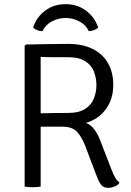

<svg xmlns="http://www.w3.org/2000/svg" viewBox="-20 -897 632 923"><path d="M524.5 -488Q524.5 -443 508.5 -406.2Q492.5 -369.5 463 -343.8Q433.5 -318 393 -306Q416 -298.5 433 -275.5Q450 -252.5 460.5 -225.5L512.5 -90.5Q525 -57.5 533.8 -43Q542.5 -28.5 554.5 -19Q546.5 -6 530.5 0Q514.5 6 501.5 6Q478.5 6 467.5 -7Q456.5 -20 447 -44.5L389.5 -196.5Q374.5 -235.5 352 -261.8Q329.5 -288 279 -288H143.5V-351Q167 -352 195.5 -352.8Q224 -353.5 253 -353.8Q282 -354 306 -354Q361 -354 391 -374.5Q421 -395 432.2 -425.8Q443.5 -456.5 443.5 -488Q443.5 -520.5 432.2 -551.2Q421 -582 391 -602Q361 -622 306 -622Q289.5 -622 265.8 -622Q242 -622 217.8 -622.2Q193.5 -622.5 175.5 -623V0Q167 1.5 157 2.2Q147 3 136 3Q126 3 116 2.2Q106 1.5 98.5 0V-677L105 -683Q157 -684 208 -685Q259 -686 307 -686Q376.5 -686 425 -662Q473.5 -638 499 -593.8Q524.5 -549.5 524.5 -488ZM452 -764.5Q443.5 -756 431.2 -751.8Q419 -747.5 407 -747Q393.5 -777 362 -793.8Q330.5 -810.5 295.5 -810.5Q260.5 -810.5 229 -793.8Q197.5 -777 184 -747Q172 -747.5 159.8 -751.8Q147.5 -756 139 -764.5Q156 -815.5 197.5 -846.2Q239 -877 295.5 -877Q351 -877 393 -846.2Q435 -815.5 452 -764.5Z"/></svg>

Font: Signika Light
Style: Regular
Weight: 300
Designer: Anna Giedry
Foundry: Anna Giedry
Version: Version 2.000